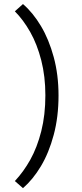

<svg xmlns="http://www.w3.org/2000/svg" viewBox="-20 -842 415 972"><path d="M96.3 110.5 55.2 74.5Q98.7 28.5 133.4 -33.5Q168 -95.5 188.9 -177.8Q209.7 -260 209.7 -359.7Q209.7 -455 188.9 -536.5Q168 -618 133 -679.9Q98 -741.7 55.2 -784.7L96.3 -821.5Q146.8 -778 187.1 -710.5Q227.5 -643 251.9 -553.3Q276.3 -463.5 276.3 -358.5Q276.3 -250 251.9 -159Q227.5 -68 187.1 -0.6Q146.8 66.8 96.3 110.5Z"/></svg>

Font: FreesentationVF
Style: Regular
Weight: 400
Designer: glyphs from Roboto by Christian Robertson / Hangul glyphs from Noto Sans CJK(Source Han Sans) by Jang Soo-young and Kang
Foundry: PT&
Version: Version 2.001;Glyphs 3.3.1 (3343)